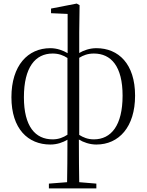

<svg xmlns="http://www.w3.org/2000/svg" viewBox="-20 -796 822 1076"><path d="M520 14C646 14 737 -84 737 -260C737 -438 644 -526 520 -526C483 -526 449 -514 424 -499V-615L426 -767L410 -776L266 -748V-722L359 -718V-498C334 -513 300 -526 262 -526C136 -526 44 -429 44 -251C44 -74 137 14 262 14C300 14 333 2 358 -13C358 88 357 159 356 225L254 233V260H520V233L424 225C423 160 422 95 422 -14C447 1 482 14 520 14ZM358 -41C335 -26 309 -15 275 -15C178 -15 114 -87 114 -251C114 -419 178 -496 275 -496C309 -496 335 -486 358 -471ZM424 -472C446 -486 472 -496 506 -496C603 -496 667 -424 667 -260C667 -93 603 -15 506 -15C472 -15 446 -26 424 -40Z"/></svg>

Font: Noto Serif CJK SC Light
Style: Regular
Weight: 300
Designer: Ryoko NISHIZUKA 西塚涼子 (kana & ideographs); Frank Grießhammer (Latin, Greek & Cyrillic); Wenlong ZHANG 张文龙 (bopomofo); San
Foundry: Adobe
Version: Version 2.001;hotconv 1.1.0;makeotfexe 2.6.0